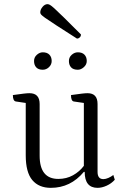

<svg xmlns="http://www.w3.org/2000/svg" viewBox="-20 -893 603 925"><path d="M225 12Q167 12 135.5 -25.5Q104 -63 104 -145V-397L57 -404Q42 -406 42 -435Q77 -440 94.5 -442Q112 -444 122 -444Q171 -444 171 -392V-143Q171 -31 261 -31Q300 -31 331.5 -48.5Q363 -66 384 -94V-397L336 -404Q322 -406 322 -435Q357 -440 374.5 -442Q392 -444 402 -444Q450 -444 450 -392V-65Q450 -30 478 -30Q489 -30 502.5 -36Q516 -42 526 -50L533 -27Q517 -9 494 1.5Q471 12 450 12Q388 12 388 -65H384Q320 12 225 12ZM355 -557Q333 -557 322.5 -568.5Q312 -580 312 -599Q312 -617 325.5 -629Q339 -641 355 -641Q376 -641 387 -629.5Q398 -618 398 -599Q398 -582 384 -569.5Q370 -557 355 -557ZM186 -557Q165 -557 154.5 -568.5Q144 -580 144 -599Q144 -617 157.5 -629Q171 -641 186 -641Q207 -641 218 -629.5Q229 -618 229 -599Q229 -582 216 -569.5Q203 -557 186 -557ZM351 -707Q287 -748 250.5 -771.5Q214 -795 198 -806.5Q182 -818 178 -823Q174 -828 174 -833Q174 -847 185 -860Q196 -873 209 -873Q214 -873 220.5 -869.5Q227 -866 241.5 -853Q256 -840 286.5 -810Q317 -780 370 -727Q370 -718 364 -712.5Q358 -707 351 -707Z"/></svg>

Font: Petrona Light
Style: Regular
Weight: 300
Designer: Ringo R. Seeber
Foundry: Ringo R. Seeber
Version: Version 2.001; ttfautohint (v1.8.3)